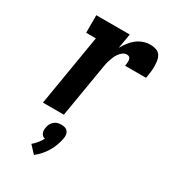

<svg xmlns="http://www.w3.org/2000/svg" viewBox="-193 -637 886 994"><g transform="rotate(30 250.0 -140.0)"><path d="M76 0 147 -425H89V-530H289L274 -442Q285 -461 298.5 -479Q312 -497 329.5 -510.5Q347 -524 367.5 -531Q388 -538 409 -538Q427 -538 443.5 -532.5Q460 -527 468.5 -513.5Q477 -500 479.5 -483Q482 -466 482 -448.5Q482 -431 479.5 -413Q477 -395 474 -378H349Q350 -384 350.5 -390Q351 -396 351.5 -402Q352 -408 351 -413.5Q350 -419 347.5 -424Q345 -429 339.5 -431Q334 -433 328 -433Q315 -433 304 -424.5Q293 -416 285 -404.5Q277 -393 272 -380.5Q267 -368 263 -355.5Q259 -343 256.5 -330Q254 -317 252 -304L201 0ZM171 258 131 215Q145 203 157 188.5Q169 174 178 157Q170 155 164 150Q158 145 155 137.5Q152 130 151.5 122Q151 114 153 105Q154 94 159.5 83.5Q165 73 174 65Q183 57 194 54Q205 51 216 51Q227 51 237.5 54Q248 57 254.5 65Q261 73 262.5 83.5Q264 94 262 105Q258 127 250.5 148Q243 169 231.5 189Q220 209 204.5 226.5Q189 244 171 258Z"/></g></svg>

Font: Iosevka Slab Extrabold
Style: Italic
Weight: 800
Italic angle: -9°
Monospace: yes
Designer: Belleve Invis
Foundry: Belleve Invis
Version: Version 11.1.0; ttfautohint (v1.8.3)